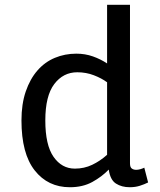

<svg xmlns="http://www.w3.org/2000/svg" viewBox="-20 -770 671 805"><path d="M273 15Q181 15 125.5 -55.5Q70 -126 70 -265Q70 -334 88 -386.5Q106 -439 137 -474.5Q168 -510 210 -527.5Q252 -545 300 -545Q337 -545 369.5 -533.5Q402 -522 429 -504V-750H525V-85Q525 -69 532.5 -63.5Q540 -58 551 -58Q559 -58 568 -60.5Q577 -63 585 -67L601 -5Q585 3 566 9Q547 15 524 15Q490 15 466 -0.5Q442 -16 436 -59Q407 -29 367 -7Q327 15 273 15ZM294 -63Q333 -63 366.5 -79Q400 -95 429 -121V-425Q406 -442 373.5 -454.5Q341 -467 304 -467Q245 -467 207.5 -417.5Q170 -368 170 -265Q170 -162 204.5 -112.5Q239 -63 294 -63Z"/></svg>

Font: Orienta
Style: Regular
Weight: 400
Designer: Eduardo Rodriguez Tunni
Foundry: Eduardo Rodriguez Tunni
Version: Version 1.001